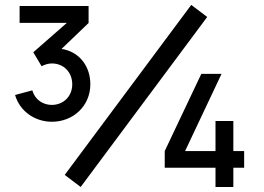

<svg xmlns="http://www.w3.org/2000/svg" viewBox="-20 -744 1052 764"><path d="M804.5 -676.5 741 -724.5 237.5 -48 301 0ZM186.5 -259.5C271.5 -259.5 339.5 -322.5 339.5 -408.5C339.5 -480 296.5 -538 225 -549.5L332.5 -652.5V-720H58V-653H246L112.5 -536L145.5 -480.5C157.5 -487 172 -491.5 186.5 -491.5C234 -491.5 267.5 -456 267.5 -408.5C267.5 -361.5 233.5 -327 186.5 -326.5C151.5 -326.5 119.5 -346.5 108.5 -384.5L40 -366C59 -300.5 119.5 -259.5 186.5 -259.5ZM908.5 0V-76.5H951.5V-143H908.5V-262.5H837.5V-143H716.5L861.5 -450H781L635.5 -143V-76.5H837.5V0Z"/></svg>

Font: Manrope SemiBold
Style: Regular
Weight: 600
Designer: Mikhail Sharanda
Foundry: Mikhail Sharanda
Version: Version 4.505